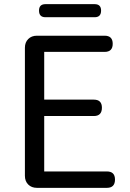

<svg xmlns="http://www.w3.org/2000/svg" viewBox="-20 -905 628 925"><path d="M158 0Q132 0 116 -16Q100 -32 100 -58V-675Q100 -701 116 -717Q132 -733 158 -733H484Q523 -733 523 -694Q523 -655 484 -655H193V-425H432Q471 -425 471 -386Q471 -346 432 -346H193V-79H495Q534 -79 534 -40Q534 0 495 0H317ZM199 -822Q168 -822 168 -854Q168 -885 199 -885H436Q467 -885 467 -854Q467 -822 436 -822H317Z"/></svg>

Font: GenSenRounded JP R
Style: Regular
Weight: 400
Version: Version 1.501;PS 1;hotconv 16.6.51;makeotf.lib2.5.65220